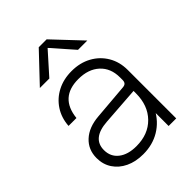

<svg xmlns="http://www.w3.org/2000/svg" viewBox="-206 -800 911 911"><g transform="rotate(-45 249.0 -345.0)"><path d="M220.5 -700 87.5 -559.5H151L248 -668L343.5 -559.5H406L273.5 -700ZM443 -325Q443 -379 418.2 -420.8Q393.5 -462.5 350.2 -486.2Q307 -510 250.5 -510Q196.5 -510 154 -488Q111.5 -466 85.8 -426.8Q60 -387.5 56.5 -336H109.5Q122.5 -460.5 246.5 -460.5Q313.5 -460.5 352.8 -424.2Q392 -388 392 -326V0H443ZM427 -219.5H392Q392 -138 344 -89Q296 -40 216.5 -40Q160 -40 127 -65.8Q94 -91.5 94 -136Q94 -214 198.5 -221.5L394 -235.5L392 -309Q392 -296.5 386.2 -290.2Q380.5 -284 367.5 -283L188.5 -268Q120.5 -262.5 81.5 -226.5Q42.5 -190.5 42.5 -134Q42.5 -91.5 64 -59Q85.5 -26.5 123.8 -8.2Q162 10 212.5 10Q275.5 10 324 -19.2Q372.5 -48.5 399.8 -100.2Q427 -152 427 -219.5Z"/></g></svg>

Font: Overused Grotesk Light
Style: Regular
Weight: 300
Designer: RandomMaerks
Version: Version 0.005